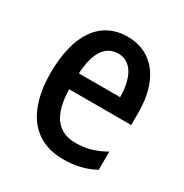

<svg xmlns="http://www.w3.org/2000/svg" viewBox="-135 -657 744 775"><g transform="rotate(30 236.5 -269.5)"><path d="M243 -549C117 -549 45 -448 45 -266C45 -99 116 10 262 10C319 10 364 -1 409 -25V-110C362 -83 321 -72 272 -72C188 -72 145 -131 143 -247H432V-308C432 -450 365 -549 243 -549ZM244 -471C307 -471 337 -407 337 -322H145C150 -422 185 -471 244 -471Z"/></g></svg>

Font: Noto Sans Thai Looped Condensed Medium
Style: Regular
Weight: 500
Width: 3
Designer: Sasikarn Vongin, Ben Mitchell
Foundry: The Fontpad Ltd
Version: Version 1.001